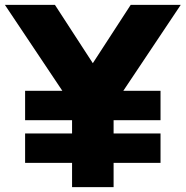

<svg xmlns="http://www.w3.org/2000/svg" viewBox="-46 -770 764 790"><path d="M210.5 -396.4 -25.9 -750H180L335.9 -510L491.8 -750H697.7L461.4 -396.4H614.5V-275.5H421.4V-220.9H614.5V-100H421.4V0H250.5V-100H57.3V-220.9H250.5V-275.5H57.3V-396.4Z"/></svg>

Font: Spartan ExtBd
Style: Regular
Weight: 800
Designer: Matt Bailey, Mirko Velimirovic
Foundry: Matt Bailey
Version: Version 1.005